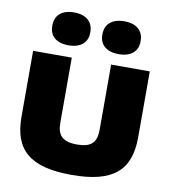

<svg xmlns="http://www.w3.org/2000/svg" viewBox="-80 -767 753 846"><g transform="rotate(10 296.5 -344.5)"><path d="M35 -205C35 -56 111 9 297 9C481 9 557 -56 557 -205V-500H384V-209C384 -152 361 -127 297 -127C232 -127 208 -152 208 -209V-500H35ZM99 -622C99 -579 128 -551 184 -551C239 -551 269 -579 269 -622V-625C269 -670 239 -698 184 -698C128 -698 99 -670 99 -625ZM323 -622C323 -579 353 -551 409 -551C464 -551 494 -579 494 -622V-625C494 -670 464 -698 409 -698C353 -698 323 -670 323 -625Z"/></g></svg>

Font: LT Wave Black
Style: Regular
Weight: 900
Designer: Daniel Lyons
Version: Version 2.5 (Glyphs App)